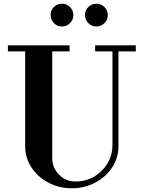

<svg xmlns="http://www.w3.org/2000/svg" viewBox="-20 -989 764 1021"><path d="M113.8 -210.9V-715.8H22V-748H350.1V-715.8H257.8V-147.9Q257.8 -97.2 293.5 -60.8Q329.1 -24.4 379.9 -23.9Q460.9 -22.5 519.5 -79.8Q578.1 -137.2 578.1 -219.2V-715.8H485.8V-748H702.1V-715.8H609.9V-210.9Q609.9 -150.4 576.7 -99.1Q543.5 -47.9 486.3 -17.8Q429.2 12.2 361.8 12.2Q294.4 12.2 237.3 -17.8Q180.2 -47.9 147 -99.1Q113.8 -150.4 113.8 -210.9ZM249 -909.2Q249 -934.1 266.6 -951.7Q284.2 -969.2 309.1 -969.2Q334.5 -969.2 352.3 -951.7Q370.1 -934.1 370.1 -909.2Q370.1 -883.8 352.5 -866Q335 -848.1 309.1 -848.1Q284.2 -848.1 266.6 -866Q249 -883.8 249 -909.2ZM432.1 -909.2Q432.1 -934.1 449.7 -951.7Q467.3 -969.2 492.2 -969.2Q517.6 -969.2 535.4 -951.7Q553.2 -934.1 553.2 -909.2Q553.2 -883.8 535.4 -866Q517.6 -848.1 492.2 -848.1Q467.3 -848.1 449.7 -866Q432.1 -883.8 432.1 -909.2Z"/></svg>

Font: Fin Serif Display
Style: Italic
Weight: 400
Designer: J. Blake Harris
Version: Version 1.006;FEAKit 1.0